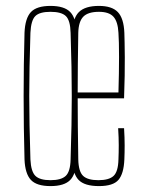

<svg xmlns="http://www.w3.org/2000/svg" viewBox="-20 -625 492 650"><path d="M151 5Q104 5 84.5 -16Q65 -37 63 -85Q57 -300 63 -514Q65 -563 84.5 -584Q104 -605 151 -605Q198 -605 218 -584Q238 -563 239 -514Q245 -300 239 -85Q238 -37 218 -16Q198 5 151 5ZM151 -15Q187 -15 202.5 -29.5Q218 -44 219 -85Q221 -148 222 -200Q223 -252 223 -299.5Q223 -347 222 -399Q221 -451 219 -514Q218 -556 203 -570.5Q188 -585 151 -585Q114 -585 99.5 -570.5Q85 -556 83 -514Q81 -451 80 -399Q79 -347 79 -299.5Q79 -252 80 -200Q81 -148 83 -85Q85 -44 100 -29.5Q115 -15 151 -15ZM380 -191H400Q402 -159 402 -133Q402 -107 401 -85Q399 -37 381 -16Q363 5 315 5Q266 5 246 -16Q226 -37 225 -85Q221 -300 225 -514Q226 -563 247 -584Q268 -605 315 -605Q359 -605 379 -584Q399 -563 401 -514Q402 -487 402.5 -431Q403 -375 400 -292H243Q243 -246 243.5 -196.5Q244 -147 245 -85Q246 -44 261.5 -29.5Q277 -15 313 -15Q349 -15 364.5 -29.5Q380 -44 381 -85Q382 -108 382 -133.5Q382 -159 380 -191ZM315 -585Q278 -585 262 -568.5Q246 -552 245 -514Q244 -455 243.5 -406.5Q243 -358 243 -312H381Q383 -379 383 -432.5Q383 -486 381 -514Q379 -552 364 -568.5Q349 -585 315 -585Z"/></svg>

Font: Big Shoulders Display Thin
Style: Regular
Weight: 100
Designer: Patric King
Foundry: XO Type Co
Version: Version 1.000; ttfautohint (v1.8.2)